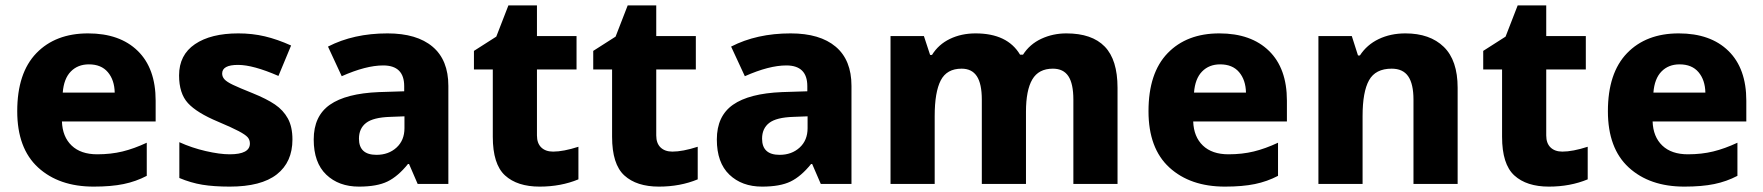

<svg xmlns="http://www.w3.org/2000/svg" viewBox="-20 -683 6548 713"><path d="M558 -309V-232H210Q212 -175 246 -142.5Q280 -110 341 -110Q392 -110 435 -120.5Q478 -131 525 -153V-30Q485 -9 439 0.5Q393 10 328 10Q199 10 121.5 -61Q44 -132 44 -270Q44 -412 115 -485.5Q186 -559 307 -559Q425 -559 491.5 -494Q558 -429 558 -309ZM213 -339H406Q405 -386 380.5 -415Q356 -444 310 -444Q269 -444 243 -417.5Q217 -391 213 -339Z M833 10Q774 10 731.5 3Q689 -4 646 -22V-155Q692 -134 744 -122Q796 -110 833 -110Q908 -110 908 -150Q908 -164 899.5 -173.5Q891 -183 866.5 -196Q842 -209 790 -231Q711 -264 678 -300Q645 -336 645 -403Q645 -479 704 -519Q763 -559 865 -559Q917 -559 963.5 -548Q1010 -537 1061 -514L1014 -401Q920 -442 864 -442Q805 -442 805 -410Q805 -398 813.5 -388.5Q822 -379 845 -368Q868 -357 918 -337Q970 -316 1001 -295Q1032 -274 1049 -243Q1066 -212 1066 -165Q1066 -81 1008 -35.5Q950 10 833 10Z M1645 -364V0H1531L1499 -74H1495Q1458 -28 1419 -9Q1380 10 1313 10Q1238 10 1191.5 -34.5Q1145 -79 1145 -165Q1145 -252 1205 -294Q1265 -336 1387 -341L1481 -344V-363Q1481 -440 1403 -440Q1339 -440 1249 -400L1198 -510Q1293 -559 1419 -559Q1528 -559 1586.5 -509.5Q1645 -460 1645 -364ZM1429 -249Q1366 -247 1339.5 -226.5Q1313 -206 1313 -168Q1313 -108 1378 -108Q1423 -108 1452.5 -135Q1482 -162 1482 -207V-251Z M2128 -138V-17Q2063 10 1984 10Q1901 10 1855.5 -31.5Q1810 -73 1810 -175V-425H1740V-494L1823 -547L1868 -663H1974V-549H2121V-425H1974V-180Q1974 -151 1990 -135.5Q2006 -120 2034 -120Q2072 -120 2128 -138Z M2571 -138V-17Q2506 10 2427 10Q2344 10 2298.5 -31.5Q2253 -73 2253 -175V-425H2183V-494L2266 -547L2311 -663H2417V-549H2564V-425H2417V-180Q2417 -151 2433 -135.5Q2449 -120 2477 -120Q2515 -120 2571 -138Z M3142 -364V0H3028L2996 -74H2992Q2955 -28 2916 -9Q2877 10 2810 10Q2735 10 2688.5 -34.5Q2642 -79 2642 -165Q2642 -252 2702 -294Q2762 -336 2884 -341L2978 -344V-363Q2978 -440 2900 -440Q2836 -440 2746 -400L2695 -510Q2790 -559 2916 -559Q3025 -559 3083.5 -509.5Q3142 -460 3142 -364ZM2926 -249Q2863 -247 2836.5 -226.5Q2810 -206 2810 -168Q2810 -108 2875 -108Q2920 -108 2949.5 -135Q2979 -162 2979 -207V-251Z M4130 -357V0H3966V-313Q3966 -372 3947.5 -400Q3929 -428 3890 -428Q3837 -428 3813.5 -388Q3790 -348 3790 -268V0H3626V-313Q3626 -372 3607.5 -400Q3589 -428 3551 -428Q3496 -428 3473.5 -384.5Q3451 -341 3451 -252V0H3287V-549H3411L3434 -479H3441Q3465 -518 3507.5 -538.5Q3550 -559 3603 -559Q3721 -559 3768 -480H3779Q3804 -519 3847 -539Q3890 -559 3940 -559Q4035 -559 4082.5 -510Q4130 -461 4130 -357Z M4759 -309V-232H4411Q4413 -175 4447 -142.5Q4481 -110 4542 -110Q4593 -110 4636 -120.5Q4679 -131 4726 -153V-30Q4686 -9 4640 0.5Q4594 10 4529 10Q4400 10 4322.5 -61Q4245 -132 4245 -270Q4245 -412 4316 -485.5Q4387 -559 4508 -559Q4626 -559 4692.5 -494Q4759 -429 4759 -309ZM4414 -339H4607Q4606 -386 4581.5 -415Q4557 -444 4511 -444Q4470 -444 4444 -417.5Q4418 -391 4414 -339Z M5393 -357V0H5229V-313Q5229 -371 5209.5 -399.5Q5190 -428 5148 -428Q5088 -428 5064 -385Q5040 -342 5040 -252V0H4876V-549H5000L5023 -477H5030Q5056 -517 5100 -538Q5144 -559 5199 -559Q5290 -559 5341.5 -509Q5393 -459 5393 -357Z M5876 -138V-17Q5811 10 5732 10Q5649 10 5603.5 -31.5Q5558 -73 5558 -175V-425H5488V-494L5571 -547L5616 -663H5722V-549H5869V-425H5722V-180Q5722 -151 5738 -135.5Q5754 -120 5782 -120Q5820 -120 5876 -138Z M6465 -309V-232H6117Q6119 -175 6153 -142.5Q6187 -110 6248 -110Q6299 -110 6342 -120.5Q6385 -131 6432 -153V-30Q6392 -9 6346 0.5Q6300 10 6235 10Q6106 10 6028.5 -61Q5951 -132 5951 -270Q5951 -412 6022 -485.5Q6093 -559 6214 -559Q6332 -559 6398.5 -494Q6465 -429 6465 -309ZM6120 -339H6313Q6312 -386 6287.5 -415Q6263 -444 6217 -444Q6176 -444 6150 -417.5Q6124 -391 6120 -339Z"/></svg>

Font: Noto Sans UI ExtraBold
Style: Regular
Weight: 800
Designer: Monotype Design Team
Foundry: Monotype Imaging Inc.
Version: Version 1.001